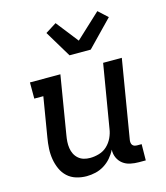

<svg xmlns="http://www.w3.org/2000/svg" viewBox="-116 -867 832 963"><g transform="rotate(-15 300.0 -385.0)"><path d="M215 8Q187 8 161 0Q135 -8 116 -25.5Q97 -43 86 -67.5Q75 -92 70.5 -119Q66 -146 67.5 -174.5Q69 -203 74 -231L108 -436H61V-520H219L169 -217Q166 -200 165 -183.5Q164 -167 166.5 -150.5Q169 -134 176 -120Q183 -106 195 -95.5Q207 -85 222.5 -80.5Q238 -76 255 -76Q278 -76 302 -83Q326 -90 344 -107Q362 -124 372.5 -146.5Q383 -169 386 -191L441 -520H538L470 -111Q469 -104 470 -97Q471 -90 475 -85Q479 -80 485.5 -78Q492 -76 499 -76H522L521 8H485Q463 8 441.5 3.5Q420 -1 403.5 -13.5Q387 -26 378 -45.5Q369 -65 370 -88Q359 -66 343 -47.5Q327 -29 306 -16Q285 -3 261.5 2.5Q238 8 215 8ZM288 -600 205 -738 262 -774 352 -659 480 -778 528 -734 398 -600Z"/></g></svg>

Font: Iosevka HT Medium Extended
Style: Italic
Weight: 500
Width: 7
Italic angle: -9°
Monospace: yes
Designer: Belleve Invis
Foundry: Belleve Invis
Version: Version 32.3.0; ttfautohint (v1.8.4)